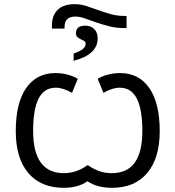

<svg xmlns="http://www.w3.org/2000/svg" viewBox="-20 -898 848 928"><path d="M521 9.8Q448.7 9.8 402.8 -22Q357.9 9.8 288.1 9.8Q178.2 9.8 117.2 -61.3Q56.2 -132.3 56.2 -264.2Q56.2 -400.4 106.7 -472.7Q157.2 -544.9 248 -544.9Q278.3 -544.9 307.4 -537.1Q336.4 -529.3 356 -517.1L328.1 -449.2Q284.7 -474.1 250 -474.1Q193.4 -474.1 166.7 -421.9Q140.1 -369.6 140.1 -265.1Q140.1 -61 289.1 -61Q349.1 -61 403.8 -100.1Q434.1 -79.6 461.2 -70.3Q488.3 -61 521 -61Q668 -61 668 -265.1Q668 -369.6 641.1 -421.9Q614.3 -474.1 558.1 -474.1Q523.4 -474.1 480 -449.2L452.1 -517.1Q471.7 -529.3 500.7 -537.1Q529.8 -544.9 560.1 -544.9Q651.4 -544.9 701.7 -472.4Q752 -399.9 752 -264.2Q752 -133.8 691.7 -62Q631.3 9.8 521 9.8ZM591.8 -820.8V-762.2H584Q543 -762.2 508.1 -771Q473.1 -779.8 443.8 -790Q414.6 -800.3 389.9 -809.1Q365.2 -817.9 344.2 -817.9Q292 -817.9 292 -768.1V-759.8H231V-774.9Q231 -823.7 259 -850.8Q287.1 -877.9 341.8 -877.9Q370.1 -877.9 397.7 -868.9Q425.3 -859.9 454.1 -849.4Q482.9 -838.9 514.9 -829.8Q546.9 -820.8 585 -820.8ZM452.1 -712.9Q452.1 -634.3 335.9 -604V-639.2Q394 -658.7 394 -686Q394 -695.8 386.7 -700Q379.4 -704.1 370.6 -708.3Q361.8 -712.4 354.5 -718.5Q347.2 -724.6 347.2 -737.8Q347.2 -773.9 392.1 -773.9Q419.4 -773.9 435.8 -757.3Q452.1 -740.7 452.1 -712.9Z"/></svg>

Font: Open Sans ACDW
Style: acdw
Weight: 400
Foundry: Ascender Corporation
Version: Version 1.10